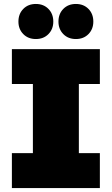

<svg xmlns="http://www.w3.org/2000/svg" viewBox="-20 -949 564 969"><path d="M249 -840Q249 -802 224.5 -777Q200 -752 161 -752Q122 -752 97.5 -777Q73 -802 73 -840Q73 -879 97.5 -904Q122 -929 161 -929Q200 -929 224.5 -904Q249 -879 249 -840ZM451 -840Q451 -802 426.5 -777Q402 -752 363 -752Q324 -752 299.5 -777Q275 -802 275 -840Q275 -879 299.5 -904Q324 -929 363 -929Q402 -929 426.5 -904Q451 -879 451 -840ZM484 -525H378V-176H484V0H40V-176H146V-525H40V-701H484Z"/></svg>

Font: TypoPRO Montserrat Alternates
Style: Regular
Weight: 900
Designer: Julieta Ulanovsky
Foundry: Julieta Ulanovsky
Version: Version 6.001